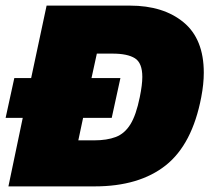

<svg xmlns="http://www.w3.org/2000/svg" viewBox="-25 -664 747 684"><path d="M5 0 56 -244H-5L26 -386H86L141 -644H438Q557 -644 629 -584.5Q701 -525 701 -405Q701 -365 692 -318Q660 -150 565.5 -75Q471 0 312 0ZM254 -164H310Q356 -164 387.5 -176Q419 -188 439.5 -221Q460 -254 473 -318Q482 -362 482 -390Q482 -440 455.5 -456.5Q429 -473 376 -473H320L301 -386H404L373 -244H271Z"/></svg>

Font: Kanit ExtraBold
Style: Italic
Weight: 800
Italic angle: -12°
Designer: Katatrad Team
Foundry: CadsonDemak
Version: Version 2.000; ttfautohint (v1.8.3)